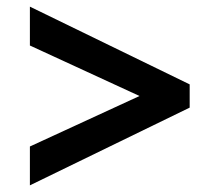

<svg xmlns="http://www.w3.org/2000/svg" viewBox="-20 -613 661 578"><path d="M70 -172 400 -324 70 -476V-593L551 -359V-289L70 -55Z"/></svg>

Font: Noto Sans Bengali UI
Style: Bold
Weight: 700
Designer: Jelle Bosma - Monotype Design Team
Foundry: Monotype Imaging Inc.
Version: Version 2.003; ttfautohint (v1.8.4.7-5d5b)